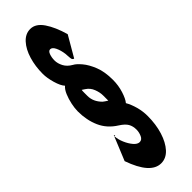

<svg xmlns="http://www.w3.org/2000/svg" viewBox="-253 -688 756 756"><g transform="rotate(-45 125.0 -310.5)"><path d="M119 59Q61 59 23 -49L62 -144Q63 -145 64 -145Q64 -147 64 -151Q70 -148 68 -147Q66 -146 64 -145Q65 -128 73.5 -108Q82 -88 94 -74Q106 -60 118 -60Q131 -60 137.5 -74.5Q144 -89 144 -104Q144 -123 136 -137Q128 -151 106 -165Q66 -190 48.5 -229.5Q31 -269 31 -318Q31 -335 35.5 -356.5Q40 -378 48 -397Q56 -416 67 -425Q55 -438 46.5 -467.5Q38 -497 38 -520Q38 -562 49 -598.5Q60 -635 80.5 -657.5Q101 -680 128 -680Q158 -680 180.5 -647Q203 -614 218 -561L168 -475Q161 -477 159.5 -483.5Q158 -490 157 -512Q154 -535 146 -551.5Q138 -568 127 -568Q118 -568 113 -554.5Q108 -541 108 -524Q108 -508 117 -490.5Q126 -473 147 -461Q159 -455 175.5 -435.5Q192 -416 204.5 -384.5Q217 -353 217 -308Q217 -277 208 -248.5Q199 -220 188 -207Q199 -188 206 -162.5Q213 -137 213 -111Q213 -64 201 -25.5Q189 13 168 36Q147 59 119 59ZM146 -263Q146 -267 146 -276.5Q146 -286 146 -292Q146 -309 138.5 -328.5Q131 -348 114 -359L102 -367Q101 -364 101 -352.5Q101 -341 101 -334Q101 -302 127 -276Q133 -271 146 -263Z"/></g></svg>

Font: Inconsolata UltraCondensed Black
Style: Regular
Weight: 900
Width: 1
Monospace: yes
Designer: Raph Levien, Cyreal, Brenton Simpson
Foundry: Raph Levien, Cyreal, Google
Version: Version 3.001; ttfautohint (v1.8.2.53-6de2)